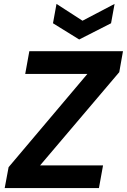

<svg xmlns="http://www.w3.org/2000/svg" viewBox="-20 -962 649 982"><path d="M4 0 24 -107 427 -584H109L130 -700H609L590 -593L185 -116H507L486 0ZM566 -942 548 -843 385 -760 251 -843 269 -942 402 -856Z"/></svg>

Font: DM Sans 16pt ExtraBold
Style: Italic
Weight: 800
Italic angle: -10°
Version: Version 4.004;gftools[0.9.30]